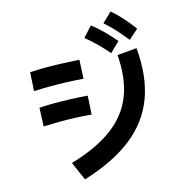

<svg xmlns="http://www.w3.org/2000/svg" viewBox="-181 -1043 1246 1235"><g transform="rotate(-30 441.5 -425.5)"><path d="M87.8 -132.2Q271.1 -136.7 393.9 -186.1Q516.7 -235.6 588.3 -333.9Q660 -432.2 688.9 -586.7L816.7 -564.4Q784.4 -376.7 697.8 -254.4Q611.1 -132.2 465.6 -69.4Q320 -6.7 107.8 1.1ZM353.3 -338.9Q297.8 -358.9 247.8 -374.4Q197.8 -390 148.9 -402.2Q100 -414.4 47.8 -426.7L84.4 -544.4Q138.9 -533.3 186.7 -520.6Q234.4 -507.8 285 -492.2Q335.6 -476.7 392.2 -456.7ZM423.3 -564.4Q365.6 -584.4 315 -600Q264.4 -615.6 213.9 -628.9Q163.3 -642.2 107.8 -654.4L146.7 -772.2Q201.1 -761.1 251.1 -747.8Q301.1 -734.4 352.8 -718.3Q404.4 -702.2 461.1 -683.3ZM660 -617.8Q635.6 -667.8 611.7 -708.3Q587.8 -748.9 558.9 -788.9L635.6 -837.8Q665.6 -797.8 690.6 -755Q715.6 -712.2 738.9 -662.2ZM805.6 -632.2Q783.3 -683.3 761.7 -725.6Q740 -767.8 712.2 -808.9L790 -852.2Q818.9 -810 840.6 -766.7Q862.2 -723.3 883.3 -671.1Z"/></g></svg>

Font: Paperlogy 7 Bold
Style: Regular
Weight: 700
Designer: redesigned by Lee Juim, glyphs from Gmarket Sans & Montserrat
Foundry: PT&
Version: Version 1.001